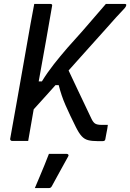

<svg xmlns="http://www.w3.org/2000/svg" viewBox="-20 -720 666 981"><path d="M312 -399Q345 -328 379 -257Q413 -186 446 -116Q455 -96 465.5 -89Q476 -82 498 -82Q506 -82 510.5 -82Q515 -82 519 -82H531Q530 -73 528 -61Q526 -49 523.5 -38Q521 -27 520 -19Q519 -11 518 -8Q517 -3 513.5 -1Q510 1 505 1Q502 1 498 1Q494 1 489 1Q484 1 477 1Q449 1 430 -4Q411 -9 397 -24.5Q383 -40 368 -70Q352 -102 339 -129.5Q326 -157 315 -182Q304 -207 295.5 -232Q287 -257 280 -285H238ZM618 -700Q621 -700 622.5 -699Q624 -698 625 -696.5Q626 -695 625 -693Q625 -691 622.5 -686Q620 -681 608.5 -669Q597 -657 573 -631Q547 -602 516 -567Q485 -532 450 -493.5Q415 -455 377 -412Q339 -369 298.5 -324Q258 -279 216 -232Q174 -185 131 -138L154 -304H194Q208 -327 223.5 -349Q239 -371 255 -391.5Q271 -412 288.5 -433Q306 -454 324 -475Q366 -521 400 -560Q434 -599 464 -634Q494 -669 521 -700ZM155 -700Q176 -700 196 -700Q216 -700 237 -700Q242 -700 245 -697.5Q248 -695 246 -689Q231 -603 216 -517Q201 -431 185 -344.5Q169 -258 154 -172Q139 -86 124 0Q103 0 83 0Q63 0 41 0Q37 0 34 -3.5Q31 -7 32 -11Q50 -109 67 -206.5Q84 -304 101.5 -402Q119 -500 136 -598Q141 -624 145.5 -649Q150 -674 155 -700ZM230 66Q247 66 262 66Q277 66 291.5 66Q306 66 320 66Q326 66 329 70Q332 74 328 80Q312 109 299.5 131.5Q287 154 274.5 177Q262 200 245 231Q243 235 239.5 238Q236 241 229 241Q215 241 197 241Q179 241 158 241Q172 208 184 179.5Q196 151 207.5 123Q219 95 230 66Z"/></svg>

Font: RecMonoLinear Nerd Font Mono
Style: Italic
Weight: 400
Italic angle: -10°
Monospace: yes
Version: Version 1.085; ttfautohint (v1.8.4.7-5d5b);Nerd Fonts 3.2.1